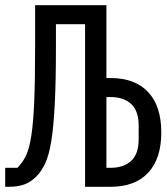

<svg xmlns="http://www.w3.org/2000/svg" viewBox="-22 -718 642 738"><path d="M305 -625H193V-537Q193 -404 188.5 -317Q184 -230 175 -175Q166 -120 151.5 -89.5Q137 -59 118 -40Q95 -17 70 -8.5Q45 0 9 0H-2V-73H45Q64 -92 77 -118Q90 -144 98 -194Q106 -244 109.5 -327Q113 -410 113 -543V-698H387V-418H403Q497 -418 547.5 -364Q598 -310 598 -209Q598 -108 547.5 -54Q497 0 403 0H305ZM403 -73Q453 -73 482 -99.5Q511 -126 511 -183V-235Q511 -292 482 -318.5Q453 -345 403 -345H387V-73Z"/></svg>

Font: IBM Plex Mono
Style: Regular
Weight: 400
Monospace: yes
Designer: Mike Abbink, Paul van der Laan, Pieter van Rosmalen
Foundry: Bold Monday
Version: Version 2.3